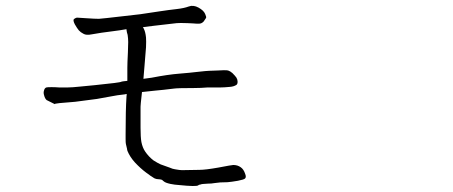

<svg xmlns="http://www.w3.org/2000/svg" viewBox="-20 -648 1540 653"><path d="M581.1 -569.3Q547.9 -565.4 504.9 -560.5Q488.3 -558.6 465.8 -555.7Q467.8 -553.7 468.8 -550.8Q474.6 -540 476.6 -520.5Q477.5 -508.8 476.6 -487.3Q475.6 -477.5 471.7 -426.8Q469.7 -405.3 467.8 -379.9Q494.1 -383.8 496.1 -383.8Q550.8 -394.5 589.8 -397.5Q626 -400.4 649.4 -403.3Q684.6 -407.2 691.4 -407.2Q704.1 -407.2 718.8 -408.2Q733.4 -409.2 741.2 -409.2Q752.9 -409.2 755.9 -408.2Q762.7 -406.2 770.5 -399.4Q780.3 -389.6 784.2 -383.8Q788.1 -377 788.1 -370.1Q788.1 -362.3 784.2 -359.4Q775.4 -353.5 761.7 -352.5Q741.2 -350.6 730.5 -350.6Q718.8 -350.6 710 -350.6Q687.5 -350.6 686.5 -350.6Q663.1 -348.6 640.6 -348.6Q583 -348.6 571.3 -346.7Q532.2 -341.8 507.8 -339.8Q496.1 -338.9 462.9 -335L459 -298.8L458 -285.2V-213.9Q458 -181.6 460.9 -165Q464.8 -145.5 473.6 -132.8Q485.4 -115.2 502 -102.5Q515.6 -93.8 526.4 -88.9Q541 -84 556.6 -78.1Q567.4 -73.2 575.2 -72.3Q591.8 -69.3 598.6 -69.3Q641.6 -70.3 658.2 -70.3Q678.7 -70.3 722.7 -78.1Q768.6 -86.9 773.4 -86.9Q788.1 -86.9 798.8 -79.1Q808.6 -72.3 813.5 -57.6Q818.4 -45.9 813.5 -41Q809.6 -37.1 789.1 -33.2Q766.6 -29.3 753.9 -28.3Q726.6 -28.3 710 -25.4Q699.2 -23.4 686.5 -23.4Q665 -22.5 662.1 -20.5Q659.2 -19.5 657.2 -19.5Q656.2 -19.5 655.3 -18.6L654.3 -17.6Q647.5 -12.7 589.8 -18.6Q574.2 -19.5 559.6 -22.5Q542 -26.4 537.1 -31.2Q535.2 -33.2 533.2 -34.2Q532.2 -36.1 531.2 -36.1Q529.3 -36.1 529.3 -37.1Q527.3 -37.1 527.3 -37.1H526.4L525.4 -38.1Q525.4 -38.1 522.5 -38.1Q517.6 -38.1 512.7 -39.1Q504.9 -41 502.9 -43Q498 -45.9 494.1 -48.8Q490.2 -50.8 487.3 -53.7Q466.8 -67.4 448.2 -85.9Q428.7 -104.5 418 -125Q412.1 -135.7 412.1 -141.6Q412.1 -142.6 408.2 -158.2Q407.2 -162.1 407.2 -174.8V-191.4Q407.2 -274.4 410.2 -319.3Q411.1 -323.2 411.1 -328.1Q407.2 -328.1 404.3 -327.1Q377 -324.2 358.4 -320.3Q316.4 -312.5 309.6 -311.5L235.4 -301.8Q165 -296.9 166 -293.9Q165 -294.9 164.1 -294.9Q139.6 -306.6 138.7 -307.6Q132.8 -312.5 129.9 -324.2Q127 -333 129.9 -340.8Q131.8 -348.6 137.7 -350.6Q140.6 -351.6 155.3 -351.6Q168 -351.6 180.7 -350.6Q201.2 -350.6 210.9 -350.6Q224.6 -350.6 252 -353.5L302.7 -358.4Q390.6 -367.2 392.6 -370.1Q393.6 -371.1 413.1 -373Q413.1 -398.4 413.1 -417Q413.1 -432.6 415 -469.7Q416 -502 416 -504.9Q416 -516.6 414.1 -529.3Q411.1 -538.1 410.2 -546.9Q410.2 -547.9 410.2 -548.8Q398.4 -546.9 386.7 -544.9Q310.5 -535.2 292 -531.2Q273.4 -527.3 263.7 -533.2Q253.9 -538.1 248 -544.9Q242.2 -551.8 234.4 -565.4Q227.5 -579.1 231.4 -583Q239.3 -588.9 244.1 -587.9Q246.1 -587.9 275.4 -585.9Q302.7 -584 316.4 -584Q331.1 -585 397.5 -592.8Q449.2 -598.6 457 -599.6Q487.3 -604.5 522.5 -609.4Q554.7 -614.3 581.1 -617.2Q606.4 -620.1 622.1 -626Q637.7 -631.8 655.3 -622.1Q672.9 -612.3 677.7 -600.6Q682.6 -589.8 680.7 -586.9Q678.7 -584 672.9 -575.2Q666 -567.4 656.2 -567.4Q645.5 -567.4 636.7 -568.4Q619.1 -569.3 617.2 -569.3Q590.8 -570.3 581.1 -569.3Z"/></svg>

Font: ToneOZ-YinPZ-Tsuipita-TC
Style: Regular
Weight: 400
Designer: ÂÆ£ÂøóÂáåJeffrey Xuan(jeffreyx@gmail.com, ToneOZ.com) ÈòøÂù§(cjkFonts)
Foundry: ToneOZ
Version: Version 0.24071